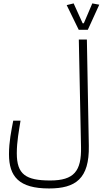

<svg xmlns="http://www.w3.org/2000/svg" viewBox="-20 -921 626 1105"><path d="M262.2 163.6C414.6 163.6 494.6 107.9 491.2 -81.5L480 -693.4H433.6L446.3 -74.7C449.2 64 405.8 117.7 269 117.7C128.9 117.7 76.7 83 76.7 -38.6C76.7 -107.9 89.4 -169.9 98.1 -226.6H56.2C44.9 -167.5 31.7 -105 31.7 -33.7C31.7 95.2 88.9 163.6 262.2 163.6ZM433.1 -749.5H485.4L551.3 -894L511.2 -901.4L462.4 -787.1H455.6L403.8 -901.4L363.8 -891.6Z"/></svg>

Font: Cascadia Mono PL ExtraLight
Style: Regular
Weight: 200
Monospace: yes
Designer: Aaron Bell
Foundry: Saja Typeworks
Version: Version 2404.023